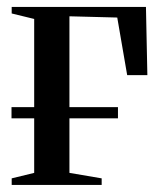

<svg xmlns="http://www.w3.org/2000/svg" viewBox="-20 -522 454 542"><path d="M13 0V-18.5L76.5 -34V-468.5L13 -484V-502.5H392L396 -310H339L311 -472.5L176 -476V-34L267 -18.5V0ZM12.5 -219.5H313V-188H12.5Z"/></svg>

Font: Merriweather 144pt
Style: Regular
Weight: 400
Version: Version 2.100